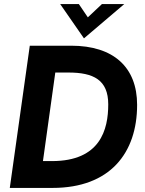

<svg xmlns="http://www.w3.org/2000/svg" viewBox="-20 -921 711 941"><path d="M28 0H237.5C520.5 0 652 -172.5 652 -407C652 -592 536 -697 329 -697H126ZM190.5 -131.5 251 -565.5H315.5C437.5 -565.5 510.5 -530 510.5 -409.5C510.5 -285.5 471.5 -131.5 234.5 -131.5ZM275 -901 391.5 -733 589 -901H479.5L410.5 -836L366.5 -901Z"/></svg>

Font: HK Grotesk ExtraBold
Style: Italic
Weight: 800
Italic angle: -16°
Designer: Alfredo Marco Pradil
Foundry: Hanken Design Co.
Version: Version 3.001;FEAKit 1.0